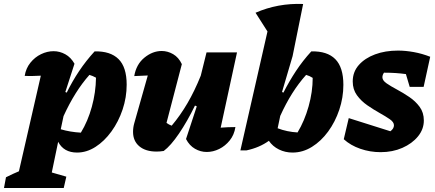

<svg xmlns="http://www.w3.org/2000/svg" viewBox="-101 -755 2185 964"><path d="M-81 189 -71 135Q-33 116 -6 105L104 -375Q83 -374 63 -373.5Q43 -373 23 -374Q29 -412 51.5 -440Q74 -468 105 -483Q136 -498 168 -498Q199 -498 227 -482.5Q255 -467 273 -435L227 -293L234 -290Q262 -347 296.5 -398.5Q331 -450 374 -497Q453 -499 494 -458.5Q535 -418 535 -330Q535 -266 514.5 -205Q494 -144 458.5 -95Q423 -46 378.5 -17.5Q334 11 286 11Q219 11 191 -43L159 111L232 132L219 189ZM204 -106Q251 -92 305 -89Q340 -146 360 -218.5Q380 -291 381 -365Q365 -374 348 -379Q275 -297 218 -172Z M833 -57 887 -221 878 -225Q839 -145 797.5 -84Q756 -23 721 3Q702 6 685 6Q630 6 598.5 -20.5Q567 -47 567 -93Q567 -115 573 -136L641 -376Q607 -374 573 -373Q583 -432 624 -465.5Q665 -499 711 -499Q741 -499 768.5 -483Q796 -467 812 -433L735 -138Q747 -129 761 -124Q804 -175 840 -236.5Q876 -298 907 -375L936 -492H1089L1007 -114Q1043 -117 1081 -117Q1075 -78 1052.5 -50Q1030 -22 999.5 -7Q969 8 937 8Q906 8 878 -8Q850 -24 833 -57Z M1106 0 1242 -597 1182 -691Q1294 -740 1421 -735L1368 -473L1315 -293L1322 -290Q1351 -347 1385 -398.5Q1419 -450 1462 -497Q1542 -499 1582.5 -458Q1623 -417 1623 -329Q1623 -265 1602.5 -204Q1582 -143 1546.5 -94.5Q1511 -46 1465 -17.5Q1419 11 1368 11Q1331 11 1299.5 -4.5Q1268 -20 1249 -48Q1202 -14 1137 0ZM1293 -111Q1340 -93 1393 -90Q1428 -148 1448.5 -221Q1469 -294 1469 -364Q1454 -374 1436 -379Q1362 -297 1306 -173Z M1625 -56 1650 -162 1859 -96Q1877 -109 1877 -126Q1877 -142 1856 -156.5Q1835 -171 1804.5 -188Q1774 -205 1743 -226.5Q1712 -248 1691 -277Q1670 -306 1670 -346Q1670 -394 1700.5 -428.5Q1731 -463 1782 -482Q1833 -501 1897 -501Q1935 -501 1976.5 -493.5Q2018 -486 2059 -470L2026 -319H1956L1937 -383Q1886 -390 1831 -390Q1829 -390 1827 -390Q1819 -379 1819 -367Q1819 -351 1840 -336.5Q1861 -322 1892 -305.5Q1923 -289 1954 -268Q1985 -247 2006 -218.5Q2027 -190 2027 -150Q2027 -106 1997.5 -70Q1968 -34 1919 -12.5Q1870 9 1810 9Q1757 9 1708 -8Q1659 -25 1625 -56Z"/></svg>

Font: Piazzolla ExtraBold
Style: Italic
Weight: 800
Italic angle: -11.3°
Designer: Juan Pablo del Peral
Foundry: Huerta Tipografica
Version: Version 1.330